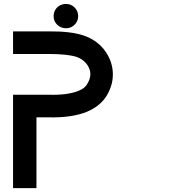

<svg xmlns="http://www.w3.org/2000/svg" viewBox="-20 -960 949 985"><path d="M47 5V0V-15V-70V-234V-399V-453V-469V-474H115H141H230Q326 -471 383 -494Q417 -508 428 -530Q462 -586 422 -635Q402 -658 373 -668Q326 -683 232 -683H142H111H66H52H48H47V-799H49H52H66H111H142H231Q342 -800 407 -778.5Q472 -757 512 -708Q554 -655 558.5 -592.5Q563 -530 529 -472Q497 -417 427 -387Q349 -355 227 -358H167V-234V-70V-15V0V5ZM317 -940Q344 -940 362 -922.5Q380 -905 381 -880Q382 -854 364.5 -835Q347 -816 320 -815Q292 -815 273.5 -833Q255 -851 255 -877Q255 -899 268 -916Q281 -933 303 -938Q311 -940 317 -940Z"/></svg>

Font: FoundationLogo
Style: Medium
Weight: 500
Version: Version 0.3